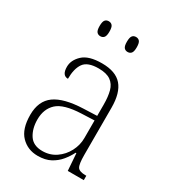

<svg xmlns="http://www.w3.org/2000/svg" viewBox="-182 -837 848 945"><g transform="rotate(30 242.0 -364.5)"><path d="M182 10Q125 10 87.5 -28.5Q50 -67 50 -147Q50 -226 101.5 -263Q153 -300 262 -304L338 -307V-371Q338 -416 329.5 -447.5Q321 -479 297 -496Q273 -513 228 -513Q166 -513 144 -482Q122 -451 122 -393Q88 -393 88 -442Q88 -480 121.5 -511.5Q155 -543 230 -543Q308 -543 343.5 -502Q379 -461 379 -377V-109Q379 -56 389 -40.5Q399 -25 435 -25H439V0H348L341 -97H337Q324 -71 304 -46.5Q284 -22 254.5 -6Q225 10 182 10ZM190 -22Q233 -22 266.5 -45Q300 -68 319 -104.5Q338 -141 338 -181V-281L265 -278Q167 -274 129.5 -239.5Q92 -205 92 -145Q92 -93 115 -57.5Q138 -22 190 -22ZM310 -654Q297 -654 289.5 -663Q282 -672 282 -696Q282 -721 289.5 -730Q297 -739 310 -739Q323 -739 330.5 -730Q338 -721 338 -696Q338 -672 330.5 -663Q323 -654 310 -654ZM155 -654Q142 -654 134.5 -663Q127 -672 127 -696Q127 -721 134.5 -730Q142 -739 155 -739Q168 -739 175.5 -730Q183 -721 183 -696Q183 -672 175.5 -663Q168 -654 155 -654Z"/></g></svg>

Font: Noto Serif Lao SemiCondensed ExtraLight
Style: Regular
Weight: 200
Width: 4
Designer: Monotype Design Team
Foundry: Monotype Imaging Inc.
Version: Version 2.003; ttfautohint (v1.8.4.7-5d5b)